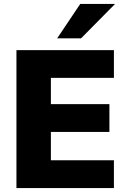

<svg xmlns="http://www.w3.org/2000/svg" viewBox="-20 -961 654 981"><path d="M64 0V-705H562V-563H240V-429H539V-287H240V-142H562V0ZM272 -765 390 -941H568L394 -765Z"/></svg>

Font: Nunito Sans 12pt Black
Style: Regular
Weight: 900
Designer: Vernon Adams
Foundry: Vernon Adams
Version: Version 3.101;gftools[0.9.27]